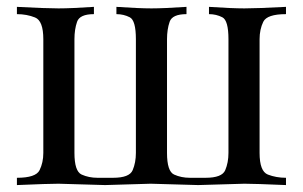

<svg xmlns="http://www.w3.org/2000/svg" viewBox="-20 -534 874 554"><path d="M805.2 -514.2V-493.2Q750.5 -493.2 739.7 -471.2Q729 -449.2 729 -420.9V-92.8Q729 -39.6 752.9 -30.3Q776.9 -21 805.2 -21V0Q713.4 -3.9 685.1 -3.9L551.8 0Q551.8 0 415 -3.9L283.2 0L148.9 -3.9Q120.6 -3.9 28.8 0V-21Q83.5 -21 94.2 -43Q105 -64.9 105 -92.8V-420.9Q105 -474.1 81.1 -483.6Q57.1 -493.2 28.8 -493.2V-514.2Q112.3 -509.8 148.9 -509.8Q185.1 -509.8 251 -514.2V-493.2Q210 -493.2 202.4 -471.2Q194.8 -449.2 194.8 -420.9V-92.8Q194.8 -39.6 215.6 -30.3Q236.3 -21 261.2 -21H306.2Q353.5 -21 362.8 -43Q372.1 -64.9 372.1 -92.8V-420.9Q372.1 -475.1 354.5 -484.1Q336.9 -493.2 315.9 -493.2V-514.2Q381.8 -509.8 417 -509.8Q452.1 -509.8 518.1 -514.2V-493.2Q477.1 -493.2 469.5 -471.2Q461.9 -449.2 461.9 -420.9V-92.8Q461.9 -39.6 482.4 -30.3Q502.9 -21 527.8 -21H573.2Q620.6 -21 629.9 -43Q639.2 -64.9 639.2 -92.8V-420.9Q639.2 -475.1 621.6 -484.1Q604 -493.2 583 -493.2V-514.2Q648.9 -509.8 685.1 -509.8Q721.2 -509.8 805.2 -514.2Z"/></svg>

Font: PlayfairDisplay-Regular
Style: Regular
Weight: 400
Designer: Claus Eggers Sørensen
Foundry: Claus Eggers Sørensen
Version: Version 1.002;PS 001.002;hotconv 1.0.70;makeotf.lib2.5.58329